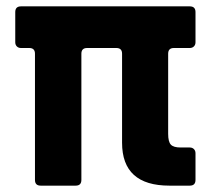

<svg xmlns="http://www.w3.org/2000/svg" viewBox="-20 -584 674 604"><path d="M108 0Q90 0 90 -18V-415Q90 -433 72 -433H46Q38 -433 33 -438Q28 -443 28 -451V-546Q28 -564 46 -564H577Q595 -564 595 -546V-451Q595 -443 590 -438Q585 -433 577 -433H527Q509 -433 509 -415V-163Q509 -138 517.5 -129Q526 -120 548 -120H577Q585 -120 590 -115Q595 -110 595 -102V-18Q595 0 577 0H513Q364 0 364 -135V-415Q364 -433 346 -433H254Q236 -433 236 -415V-18Q236 0 218 0Z"/></svg>

Font: Open Sauce Two ExtraBold
Style: Regular
Weight: 800
Designer: Alfredo Marco Pradil
Foundry: Creative Sauce Fz LLC
Version: Version 1.477